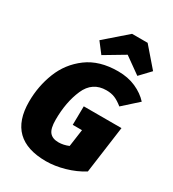

<svg xmlns="http://www.w3.org/2000/svg" viewBox="-231 -1095 1116 1239"><g transform="rotate(30 327.0 -475.0)"><path d="M654 -622 544 -523Q512 -549 484.5 -560.5Q457 -572 421 -572Q317 -572 274 -473.5Q231 -375 231 -243Q231 -178 252.5 -152Q274 -126 319 -126Q356 -126 394 -142L412 -270H343L345 -409H626L578 -58Q519 -21 447 -0.5Q375 20 310 20Q24 20 24 -259Q24 -374 65 -478Q106 -582 196 -649Q286 -716 425 -716Q499 -716 557.5 -690Q616 -664 654 -622ZM219 -829 381 -970H497L619 -829L546 -752L424 -839L278 -752Z"/></g></svg>

Font: FiraGO Heavy
Style: Italic
Weight: 900
Italic angle: -8°
Designer: bBox Type GmbH
Foundry: bBox Type GmbH
Version: Version 1.001